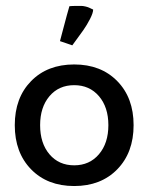

<svg xmlns="http://www.w3.org/2000/svg" viewBox="-20 -622 500 647"><path d="M182.1 -483.4Q182.6 -485.4 190.4 -514.9Q198.2 -544.4 205.3 -570.8Q212.4 -597.2 213.9 -601.1Q216.8 -602.1 252.9 -602.1Q259.8 -602.1 267.3 -600.3Q274.9 -598.6 279.8 -596.4Q284.7 -594.2 289.1 -592Q293.5 -589.8 293.9 -589.8Q293.9 -578.6 283.4 -558.1Q272.9 -537.6 260.7 -520.3Q248.5 -502.9 236.3 -486.6Q224.1 -470.2 223.6 -469.2Q220.2 -470.2 201.7 -476.8Q183.1 -483.4 182.1 -483.4ZM115.2 -200.2Q115.2 -139.2 146.7 -102.1Q178.2 -64.9 230 -64.9Q281.7 -64.9 313.5 -102.3Q345.2 -139.6 345.2 -200.2Q345.2 -260.7 313.5 -297.9Q281.7 -335 230 -335Q178.2 -335 146.7 -297.9Q115.2 -260.7 115.2 -200.2ZM84.7 -51.5Q29.8 -107.9 29.8 -200.2Q29.8 -292.5 84.7 -348.6Q139.6 -404.8 230 -404.8Q320.3 -404.8 375.2 -348.6Q430.2 -292.5 430.2 -200.2Q430.2 -107.9 375.2 -51.5Q320.3 4.9 230 4.9Q139.6 4.9 84.7 -51.5Z"/></svg>

Font: Nikodecs
Style: Medium
Weight: 500
Version: Version 0.29